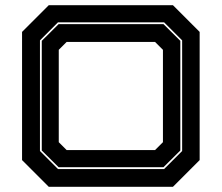

<svg xmlns="http://www.w3.org/2000/svg" viewBox="-20 -720 854 740"><path d="M168 0 65 -103V-597L168 -700H646.5L749.5 -597V-103L646.5 0ZM203.5 -68.5H612.5L682 -138V-564.5L612.5 -634H203.5L134 -564.5V-138ZM206 -75.5 141 -140V-562.5L206 -627H610L675 -562.5V-140L610 -75.5ZM237 -141.5H577.5L608 -172V-528L577.5 -558.5H237L206.5 -528V-172Z"/></svg>

Font: Tourney Expanded ExtraBold
Style: Regular
Weight: 800
Width: 7
Designer: Tyler Finck
Foundry: Etcetera Type Co
Version: Version 1.010; ttfautohint (v1.8.3)